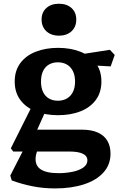

<svg xmlns="http://www.w3.org/2000/svg" viewBox="-20 -817 660 1048"><path d="M43.9 167.8 36.1 141.3 114.8 -12.4H187.8L176.2 30.2Q167.2 81.2 198.5 104.7Q229.8 128.2 299.3 128.2Q337.8 128.2 373.9 121.1Q409.9 114.1 433.5 98.3Q457 82.5 457 58.2Q457 34.1 431.8 22.1Q406.6 10.1 358.5 10.1H52.5L39 -7.2L154 -236.9L231.1 -216L153.8 -43.9L130.2 -109.2H427.2Q479.6 -109.2 514.3 -93.3Q549.1 -77.4 566.1 -48.2Q583.2 -18.9 583.2 21.6Q583.2 82.3 544.2 125.1Q505.2 167.9 436.8 189.7Q368.3 211.5 281 211.5Q216.9 211.5 158 199.8Q99.2 188.2 43.9 167.8ZM60.3 -371.8Q60.3 -431.8 91.3 -473Q122.2 -514.2 175.9 -535Q229.5 -555.8 296.9 -555.8Q364.3 -555.8 418 -535Q471.6 -514.2 502.5 -473Q533.5 -431.8 533.5 -371.8Q533.5 -312.3 502.5 -270.9Q471.6 -229.4 418 -208.8Q364.3 -188.2 296.9 -188.2Q229.5 -188.2 175.9 -208.8Q122.2 -229.4 91.3 -270.9Q60.3 -312.3 60.3 -371.8ZM389.7 -371.8Q389.7 -406.2 377.5 -429.8Q365.4 -453.4 344.2 -465.2Q323.1 -476.9 295.9 -476.9Q268.8 -476.9 247.9 -465.2Q227 -453.4 215.4 -429.8Q203.8 -406.2 203.8 -371.8Q203.8 -337.8 215.4 -314.2Q227 -290.7 247.9 -278.9Q268.8 -267.2 295.9 -267.2Q323.1 -267.2 344.2 -278.9Q365.4 -290.7 377.5 -314.2Q389.7 -337.8 389.7 -371.8ZM433.3 -463.3 395.3 -516.6 580.1 -545.1 606.1 -517.1 584 -454.5ZM207 -710.1Q207 -749.8 233 -773.2Q259 -796.6 301.7 -796.6Q344.3 -796.6 370.3 -773.2Q396.3 -749.8 396.3 -710.1Q396.3 -670 370.3 -646.2Q344.3 -622.3 301.7 -622.3Q273.7 -622.3 252.3 -633.1Q230.9 -643.8 219 -663.8Q207 -683.8 207 -710.1Z"/></svg>

Font: Monaspace Xenon Var ExtraLight
Style: Regular
Weight: 200
Designer: Riley Cran and the Lettermatic Team
Version: Version 1.200 (Monaspace Xenon Var)